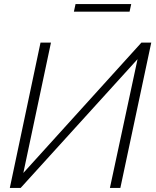

<svg xmlns="http://www.w3.org/2000/svg" viewBox="-20 -918 763 938"><path d="M28 0 178 -710H229L94 -73L671 -710H719L568 0H517L652 -629L81 0ZM341 -861 349 -898H621L613 -861Z"/></svg>

Font: Raleway Light
Style: Italic
Weight: 300
Italic angle: -12°
Designer: Matt McInerney, Pablo Impallari, Rodrigo Fuenzalida
Foundry: Matt McInerney, Pablo Impallari, Rodrigo Fuenzalida
Version: Version 4.026